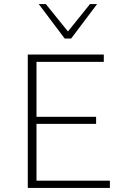

<svg xmlns="http://www.w3.org/2000/svg" viewBox="-20 -927 619 947"><path d="M522 0H117V-658H492V-622H160V-36H522ZM133 -316V-351H454V-316ZM299 -737 308 -763 424 -907H459L331 -737ZM299 -737 171 -907H206L323 -762L331 -737Z"/></svg>

Font: Ysabeau ExtraLight
Style: Regular
Weight: 250
Designer: Christian Thalmann (Catharsis Fonts)
Version: Version 2.002